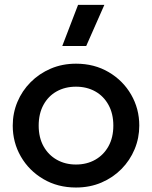

<svg xmlns="http://www.w3.org/2000/svg" viewBox="-20 -780 644 814"><path d="M302 15Q224.5 15 163.8 -20.8Q103 -56.5 68.5 -116.2Q34 -176 34 -247.5Q34 -300.5 53.8 -347.8Q73.5 -395 109.8 -431.5Q146 -468 195 -489Q244 -510 302.5 -510Q380 -510 440.8 -474.2Q501.5 -438.5 536 -378.8Q570.5 -319 570.5 -247.5Q570.5 -195 550.8 -147.5Q531 -100 495 -63.5Q459 -27 410 -6Q361 15 302 15ZM302 -82.5Q348 -82.5 383.8 -102.8Q419.5 -123 440 -160Q460.5 -197 460.5 -247.5Q460.5 -298 440 -335.2Q419.5 -372.5 383.8 -392.5Q348 -412.5 302 -412.5Q256 -412.5 220.2 -392.5Q184.5 -372.5 164.2 -335.2Q144 -298 144 -247.5Q144 -197 164.5 -160Q185 -123 220.8 -102.8Q256.5 -82.5 302 -82.5ZM244 -585 311 -759.5H422.5L345.5 -585Z"/></svg>

Font: Geologica Cursive
Style: Regular
Weight: 400
Designer: Sindre Bremnes, Frode Helland
Foundry: Monokrom Skriftforlag AS
Version: Version 1.010;gftools[0.9.28]